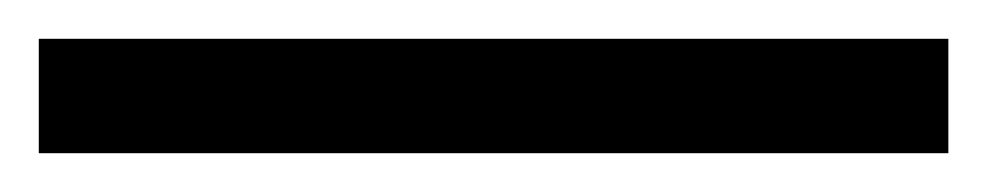

<svg xmlns="http://www.w3.org/2000/svg" viewBox="-25 -839 509 99"><path d="M-5 -760V-819H464V-760Z"/></svg>

Font: Noto Serif Thai
Style: Bold
Weight: 700
Designer: Monotype Design Team
Foundry: Monotype Imaging Inc.
Version: Version 2.002; ttfautohint (v1.8.4.7-5d5b)